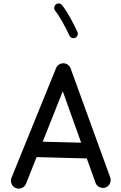

<svg xmlns="http://www.w3.org/2000/svg" viewBox="-20 -1062 712 1132"><path d="M71.3 45.9Q54.2 38.1 47.4 20Q40.5 2 48.3 -15.1L311 -661.6Q319.3 -680.2 338.6 -686.5Q357.9 -692.9 375.5 -683.1Q390.1 -674.8 396 -659.7L629.4 -17.1Q636.2 0.5 628.7 18.3Q621.1 36.1 603.5 43Q585.9 49.3 568.1 41.7Q550.3 34.2 543.5 16.6L491.7 -127.9L195.8 -135.7L132.8 22.9Q125 40 106.7 46.9Q88.4 53.7 71.3 45.9ZM350.1 -523.9 231.9 -226.6 458.5 -220.7ZM309.6 -1036.1Q317.9 -1043 328.6 -1041.5Q339.4 -1040 345.7 -1031.7Q369.6 -1002 394.3 -957.3Q418.9 -912.6 436.5 -873.5Q440.9 -864.3 437 -853.8Q433.1 -843.3 423.3 -838.9Q414.1 -835 403.6 -838.9Q393.1 -842.8 389.2 -852.1Q372.6 -888.7 348.6 -931.6Q324.7 -974.6 304.7 -999.5Q298.3 -1007.8 299.8 -1018.8Q301.3 -1029.8 309.6 -1036.1Z"/></svg>

Font: Mikhak-DS2-FD Medium
Style: Regular
Weight: 500
Designer: Amin Abedi
Version: Version 3.4